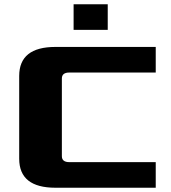

<svg xmlns="http://www.w3.org/2000/svg" viewBox="-20 -880 800 900"><path d="M70 -136V-524Q70 -660 240 -660H710V-540H305Q270 -540 270 -512V-148Q270 -120 305 -120H710V0H240Q70 0 70 -136ZM325 -740V-860H485V-740Z"/></svg>

Font: Xolonium
Style: Bold
Weight: 700
Designer: Severin Meyer
Version: Version 4.2